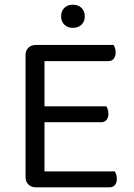

<svg xmlns="http://www.w3.org/2000/svg" viewBox="-20 -800 571 820"><path d="M89 -366H170V-8Q166 -7 155 -3.5Q144 0 133 0Q113 0 101 -12.5Q89 -25 89 -44ZM170 -248 89 -249V-564Q89 -584 101 -596Q113 -608 133 -608Q144 -608 155 -605Q166 -602 170 -600ZM133 -278V-346H434Q437 -342 440 -333Q443 -324 443 -314Q443 -298 435 -288Q427 -278 412 -278ZM133 0V-68H470Q473 -64 476 -55.5Q479 -47 479 -36Q479 -20 471 -10Q463 0 448 0ZM133 -539V-608H465Q468 -604 471 -595Q474 -586 474 -576Q474 -560 466 -549.5Q458 -539 443 -539ZM342 -730Q342 -708 328 -694.5Q314 -681 291 -681Q269 -681 255 -694.5Q241 -708 241 -730Q241 -753 255 -766.5Q269 -780 291 -780Q314 -780 328 -766.5Q342 -753 342 -730Z"/></svg>

Font: Baloo Bhaijaan 2
Style: Regular
Weight: 400
Designer: Sanskriti Dholi, Noopur Datye and Ek Type
Foundry: Ek Type
Version: Version 1.701